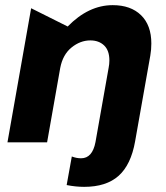

<svg xmlns="http://www.w3.org/2000/svg" viewBox="-20 -553 644 746"><path d="M9 0H163L214 -289Q224 -341 258 -368.5Q292 -396 331 -396Q364 -396 384.5 -376.5Q405 -357 405 -318Q405 -304 402 -289L351 -1Q339 62 295 62Q277 62 259 55L239 166Q274 173 307 173Q393 173 441 130Q489 87 505 -4L564 -337Q568 -360 568 -384Q568 -455 528 -494Q488 -533 418 -533Q324 -533 243 -450L101 -521Z"/></svg>

Font: Geom Bold
Style: Bold Italic
Weight: 700
Italic angle: -10°
Version: Version 1.102